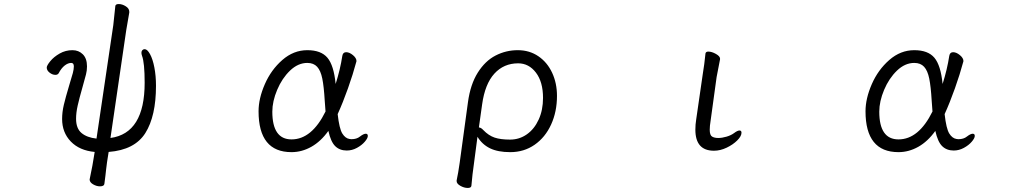

<svg xmlns="http://www.w3.org/2000/svg" viewBox="-20 -734 5040 949"><path d="M501 135Q497 164 496 174Q495 187 474 187Q457 187 440 177Q423 167 423 153L424 148Q439 77 444 41L448 17Q373 10 330 -34.5Q287 -79 287 -146Q287 -180 295.5 -216Q304 -252 322 -312Q333 -347 340 -373Q345 -392 345 -406Q345 -423 332 -423Q316 -423 299.5 -410Q283 -397 270 -372Q265 -364 254 -364Q239 -364 225 -375Q211 -386 211 -400Q211 -410 228.5 -431.5Q246 -453 275 -469.5Q304 -486 338 -486Q369 -486 389.5 -465.5Q410 -445 410 -406Q410 -385 405 -366L388 -304Q372 -248 364 -212.5Q356 -177 356 -147Q356 -99 383 -76.5Q410 -54 457 -49L540 -610Q543 -633 550 -704Q551 -714 567 -714Q584 -714 601.5 -703Q619 -692 619 -676V-672L604 -585L526 -52Q695 -75 695 -325Q695 -424 682 -458Q679 -467 679 -473Q679 -481 683.5 -486Q688 -491 695 -491Q708 -491 721.5 -466.5Q735 -442 743 -400.5Q751 -359 751 -310Q751 -160 698.5 -76.5Q646 7 517 17L509 68Q506 86 504.5 103.5Q503 121 501 135Z M1421 18Q1258 18 1258 -184Q1258 -247 1289 -318Q1320 -389 1375.5 -437.5Q1431 -486 1499 -486Q1567 -486 1598.5 -448.5Q1630 -411 1639 -319Q1662 -392 1672 -458Q1675 -476 1691 -476Q1707 -476 1724.5 -461.5Q1742 -447 1742 -432L1741 -428Q1725 -368 1700 -297.5Q1675 -227 1649 -170Q1657 -98 1672 -74Q1687 -50 1708 -47L1717 -46Q1743 -46 1759 -59Q1777 -73 1788 -73Q1798 -73 1798 -62Q1798 -51 1783 -33.5Q1768 -16 1744 -3Q1720 10 1694 10Q1659 10 1637 -11.5Q1615 -33 1603 -87Q1566 -35 1519 -8.5Q1472 18 1421 18ZM1585 -237Q1581 -306 1573 -345.5Q1565 -385 1547.5 -404Q1530 -423 1499 -423Q1453 -423 1413.5 -385Q1374 -347 1350 -290Q1326 -233 1326 -182Q1326 -45 1421 -45Q1521 -45 1589 -183Q1587 -201 1585 -237Z M2252 71 2293 -229Q2305 -317 2341.5 -375Q2378 -433 2429.5 -459.5Q2481 -486 2539 -486Q2597 -486 2641 -456Q2685 -426 2709 -374.5Q2733 -323 2733 -260Q2733 -182 2704 -118.5Q2675 -55 2622.5 -18.5Q2570 18 2502 18Q2441 18 2402 -1Q2363 -20 2340 -58L2322 79Q2319 99 2315.5 128.5Q2312 158 2310 184Q2309 195 2292 195Q2274 195 2255.5 184.5Q2237 174 2237 161V158Q2245 121 2252 71ZM2369 -91Q2395 -64 2424.5 -54Q2454 -44 2501 -44Q2547 -44 2584 -70Q2621 -96 2642.5 -143Q2664 -190 2664 -250Q2664 -329 2629 -375Q2594 -421 2541 -421Q2470 -421 2423.5 -370Q2377 -319 2363 -218L2347 -104Q2357 -104 2369 -91Z M3467 -470Q3469 -479 3481 -479Q3498 -479 3518.5 -467.5Q3539 -456 3539 -444V-441L3522 -353L3492 -135Q3488 -111 3488 -93Q3488 -66 3499.5 -59Q3511 -52 3530 -52Q3549 -52 3571 -58.5Q3593 -65 3608 -76Q3625 -89 3635 -89Q3645 -89 3645 -78Q3645 -61 3624 -40Q3603 -19 3571.5 -4Q3540 11 3509 11Q3417 11 3417 -93Q3417 -119 3421 -143L3453 -364Q3462 -418 3467 -470Z M4421 18Q4258 18 4258 -184Q4258 -247 4289 -318Q4320 -389 4375.5 -437.5Q4431 -486 4499 -486Q4567 -486 4598.5 -448.5Q4630 -411 4639 -319Q4662 -392 4672 -458Q4675 -476 4691 -476Q4707 -476 4724.5 -461.5Q4742 -447 4742 -432L4741 -428Q4725 -368 4700 -297.5Q4675 -227 4649 -170Q4657 -98 4672 -74Q4687 -50 4708 -47L4717 -46Q4743 -46 4759 -59Q4777 -73 4788 -73Q4798 -73 4798 -62Q4798 -51 4783 -33.5Q4768 -16 4744 -3Q4720 10 4694 10Q4659 10 4637 -11.5Q4615 -33 4603 -87Q4566 -35 4519 -8.5Q4472 18 4421 18ZM4585 -237Q4581 -306 4573 -345.5Q4565 -385 4547.5 -404Q4530 -423 4499 -423Q4453 -423 4413.5 -385Q4374 -347 4350 -290Q4326 -233 4326 -182Q4326 -45 4421 -45Q4521 -45 4589 -183Q4587 -201 4585 -237Z"/></svg>

Font: Iansui
Style: Regular
Weight: 400
Designer: But Ko / Fontworks Inc.
Foundry: zi-hi.com / Fontworks Inc.
Version: Version 1.002